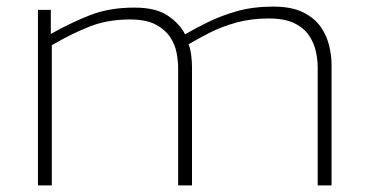

<svg xmlns="http://www.w3.org/2000/svg" viewBox="-20 -562 1120 582"><path d="M95 0V-532H134V-459Q192 -492 251.5 -515.5Q311 -539 387 -539Q452 -539 488 -515Q524 -491 541 -458Q570 -475 609.5 -494.5Q649 -514 698 -528Q747 -542 808 -542Q864 -542 899 -524.5Q934 -507 952.5 -480Q971 -453 978 -422.5Q985 -392 985 -367V0H943V-359Q943 -379 938 -404Q933 -429 918 -452.5Q903 -476 873.5 -491Q844 -506 794 -506Q741 -506 696 -493.5Q651 -481 615 -462.5Q579 -444 552 -428Q558 -410 560 -391.5Q562 -373 562 -358V0H520V-356Q520 -376 515.5 -401Q511 -426 496 -449Q481 -472 452 -487.5Q423 -503 374 -503Q306 -503 251.5 -481.5Q197 -460 137 -425V0Z"/></svg>

Font: Georama Extended ExtraLight
Style: Regular
Weight: 200
Width: 7
Designer: Jean-Baptiste Levee
Foundry: Production Type
Version: Version 1.000